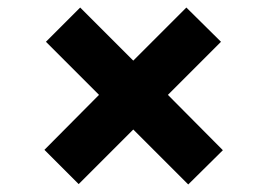

<svg xmlns="http://www.w3.org/2000/svg" viewBox="-20 -613 710 510"><path d="M480 -123 334 -269 189 -124 98 -215 243 -361 102 -502 193 -593 334 -452 475 -593 567 -502 426 -361 572 -214Z"/></svg>

Font: Fz Poppins SemBd
Style: Regular
Weight: 600
Designer: Ninad Kale (Devanagari), Jonny Pinhorn (Latin)
Foundry: Indian Type Foundry
Version: Vit hóa bi Vntype.Com & FontZin.Com